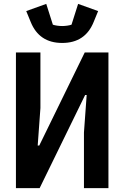

<svg xmlns="http://www.w3.org/2000/svg" viewBox="-20 -968 640 988"><path d="M62 0H184L418 -479H426L412 -286V0H538V-698H416L182 -219H174L188 -412V-698H62ZM300 -747C379 -747 433 -783 462 -855L485 -911L382 -948L348 -841C337 -837 317 -834 300 -834C283 -834 263 -837 252 -841L218 -948L115 -911L138 -855C167 -783 221 -747 300 -747Z"/></svg>

Font: IBM Mono SemiBold
Style: Regular
Weight: 600
Monospace: yes
Designer: Mike Abbink, Paul van der Laan, Pieter van Rosmalen
Foundry: Bold Monday
Version: Version 2.3